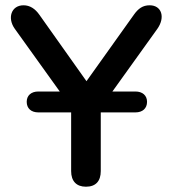

<svg xmlns="http://www.w3.org/2000/svg" viewBox="-20 -698 651 726"><path d="M305 8C342 8 361 -13 361 -51V-273H492C519 -273 536 -288 536 -313C536 -337 519 -352 492 -352H405L575 -589C606 -633 591 -678 546 -678C520 -678 503 -666 486 -642L307 -391L129 -642C113 -665 93 -678 69 -678C22 -678 7 -629 36 -589L206 -352H125C98 -352 81 -337 81 -313C81 -288 98 -273 125 -273H249V-51C249 -13 269 8 305 8Z"/></svg>

Font: SN Pro Medium
Style: Regular
Weight: 500
Designer: Tobias Whetton
Foundry: Supernotes
Version: Version 1.003;Glyphs 3.3 (3324)